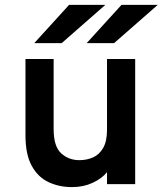

<svg xmlns="http://www.w3.org/2000/svg" viewBox="-20 -752 664 784"><path d="M274 12Q222 12 178.8 -8Q135.5 -28 109.8 -74.5Q84 -121 84 -200V-511H199V-225Q199 -154 229.8 -126Q260.5 -98 304 -98Q334 -98 359.8 -109.2Q385.5 -120.5 401.2 -147.8Q417 -175 417 -223V-511H532V0H417V-49Q396 -23 358.2 -5.5Q320.5 12 274 12ZM334 -576 476 -732H624L446 -576ZM120 -576 262 -732H410L232 -576Z"/></svg>

Font: Overpass Mono
Style: Bold
Weight: 700
Monospace: yes
Designer: Delve Withrington, Dave Bailey
Foundry: Delve Fonts LLC
Version: Version 4.000